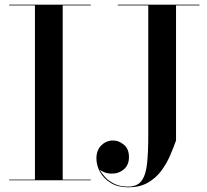

<svg xmlns="http://www.w3.org/2000/svg" viewBox="-20 -770 883 820"><path d="M19.2 -3H129.2V-747H19.2V-750H367.8V-747H247.8V-3H367.8V0H19.2ZM483.2 -750H831.8V-747H731.8V-170Q721.2 -140 706.3 -105.4Q691.4 -70.9 668.4 -40Q645.4 -9.1 611.1 10.4Q576.9 30 527.8 30Q484.2 30 453.9 11.8Q423.5 -6.5 407.6 -34.8Q391.8 -63 391.8 -93Q391.8 -129 413 -149.5Q434.2 -170 462.8 -170Q487.5 -170 509.1 -152.1Q530.8 -134.2 530.8 -99Q530.8 -66 509.6 -47.3Q488.4 -28.6 458.6 -28.6Q438.2 -28.6 424.3 -34.8Q410.4 -40.9 406.4 -44.8Q413.8 -30.1 429.1 -13.4Q444.5 3.4 468.8 15.2Q493.1 27 527 27Q566.5 27 584.8 1.9Q603 -23.1 608.1 -71.6Q613.2 -120 613.2 -190V-747H483.2Z"/></svg>

Font: Bodoni* 72 Medium
Style: Regular
Weight: 500
Version: Version 1.002; ttfautohint (v0.97) -l 8 -r 50 -G 200 -x 14 -